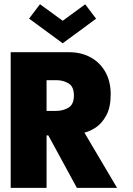

<svg xmlns="http://www.w3.org/2000/svg" viewBox="-20 -914 646 934"><path d="M32 -660H316Q375 -660 420.5 -635.2Q466 -610.5 492.2 -564.5Q518.5 -518.5 518.5 -455Q518.5 -392 497 -352.5Q475.5 -313 445.5 -293.5Q415.5 -274 390.5 -269L549.5 0H354L215 -255.5H206.5V0H32ZM206.5 -374.5H253.5Q286 -374.5 312.8 -390Q339.5 -405.5 339.5 -449.5Q339.5 -493 313.2 -508.5Q287 -524 255 -524H206.5ZM285 -703.5 121.5 -823.5 174.5 -893.5 285 -813 394.5 -893 447.5 -823Z"/></svg>

Font: League Spartan Thin ExtraBold
Style: Regular
Weight: 800
Version: Version 2.002